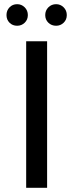

<svg xmlns="http://www.w3.org/2000/svg" viewBox="-20 -897 350 917"><path d="M62 -774Q40 -774 25.5 -788.5Q11 -803 11 -825Q11 -847 25.5 -862Q40 -877 62 -877Q83 -877 98 -862Q113 -847 113 -825Q113 -803 98 -788.5Q83 -774 62 -774ZM248 -774Q226 -774 211 -788.5Q196 -803 196 -825Q196 -847 211 -862Q226 -877 248 -877Q269 -877 284 -862Q299 -847 299 -825Q299 -803 284 -788.5Q269 -774 248 -774ZM205 0H105V-700H205Z"/></svg>

Font: false
Style: Regular
Weight: 500
Designer: Julieta Ulanovsky
Foundry: Julieta Ulanovsky
Version: Version 7.222;hotconv 1.0.109;makeotfexe 2.5.65596